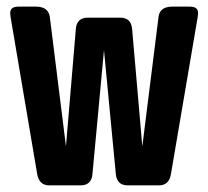

<svg xmlns="http://www.w3.org/2000/svg" viewBox="-20 -557 626 577"><path d="M127.9 0Q97.7 0 91.8 -33.7L12.2 -503.4Q10.7 -512.2 10.7 -518.6Q10.7 -537.1 36.1 -537.1H87.9Q126 -537.1 129.9 -504.9L178.2 -117.2L208 -470.7Q210.9 -503.9 244.1 -503.9H341.3Q374 -503.9 377 -470.2L407.7 -117.2L456.5 -506.8Q460.4 -537.1 498 -537.1H549.8Q575.2 -537.1 575.2 -519Q575.2 -512.2 573.7 -503.4L493.7 -33.7Q487.8 0 458 0H363.8Q331.5 0 328.1 -33.7L292.5 -406.2L257.8 -33.7Q254.9 0 222.2 0Z"/></svg>

Font: Simply Mono
Style: Bold
Weight: 700
Designer: Wojciech Kalinowski "wmk69" (wmk69@o2.pl)
Foundry: Wojciech Kalinowski "wmk69" (wmk69@o2.pl)
Version: Version 1.0.0